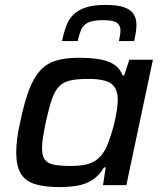

<svg xmlns="http://www.w3.org/2000/svg" viewBox="-20 -753 660 781"><path d="M222 8Q160 8 121 -4.5Q82 -17 64 -48Q46 -79 46 -134Q46 -159 50 -190.5Q54 -222 63 -260Q79 -337 98 -387Q117 -437 143.5 -466Q170 -495 208 -506.5Q246 -518 302 -518Q348 -518 384 -512Q420 -506 444 -490.5Q468 -475 479 -446H485L506 -510H602L494 0H399L410 -72H403Q383 -38 355 -20.5Q327 -3 293.5 2.5Q260 8 222 8ZM268 -78Q306 -78 331 -84Q356 -90 373 -103Q390 -116 402 -135Q411 -148 419 -169Q427 -190 434.5 -214Q442 -238 447.5 -263Q453 -288 456 -310Q459 -332 459 -347Q459 -393 432.5 -412.5Q406 -432 340 -432Q295 -432 267 -426Q239 -420 221 -402Q203 -384 191 -349Q179 -314 166 -255Q159 -221 155 -195Q151 -169 151 -150Q151 -119 162.5 -103.5Q174 -88 199.5 -83Q225 -78 268 -78ZM232 -586Q239 -618 248.5 -645Q258 -672 276.5 -691.5Q295 -711 327 -722Q359 -733 408 -733Q459 -733 486 -723Q513 -713 524 -695Q535 -677 535 -652Q535 -637 532.5 -621Q530 -605 526 -586H464Q466 -599 468 -609.5Q470 -620 470 -629Q470 -649 456 -660Q442 -671 399 -671Q358 -671 338 -661Q318 -651 310 -632Q302 -613 296 -586Z"/></svg>

Font: Saira SemiExpanded Medium
Style: Italic
Weight: 500
Width: 6
Italic angle: -12°
Designer: Hector Gatti with collaboration of the Omnibus-Type team
Foundry: Omnibus-Type
Version: Version 1.101